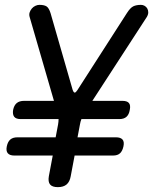

<svg xmlns="http://www.w3.org/2000/svg" viewBox="-20 -760 640 790"><path d="M218 10Q195 10 186 -1Q177 -12 181 -35L197 -120H39Q20 -120 12 -129.5Q4 -139 8 -158Q12 -177 22.5 -186Q33 -195 52 -195H209L219 -248Q220 -254 220.5 -259.5Q221 -265 221 -270H65Q46 -270 38.5 -279.5Q31 -289 34 -308Q38 -327 49 -336Q60 -345 79 -345H202L102 -690Q99 -700 102 -709Q105 -718 111 -725Q117 -732 125.5 -736Q134 -740 142 -740Q161 -740 171 -734Q181 -728 188 -706L279 -390Q283 -379 287.5 -379Q292 -379 299 -390L502 -706Q516 -728 528.5 -734Q541 -740 560 -740Q568 -740 575 -736Q582 -732 586 -725Q590 -718 590 -709Q590 -700 584 -690L360 -345H484Q503 -345 510.5 -336Q518 -327 514 -308Q511 -289 500.5 -279.5Q490 -270 471 -270H315Q313 -265 311.5 -259.5Q310 -254 309 -248L299 -195H457Q476 -195 484 -186Q492 -177 488 -158Q484 -139 474 -129.5Q464 -120 445 -120H287L271 -35Q267 -12 254 -1Q241 10 218 10Z"/></svg>

Font: Maple Mono Normal NL
Style: Italic
Weight: 400
Italic angle: -10°
Monospace: yes
Designer: subframe7536
Version: Version 7.000